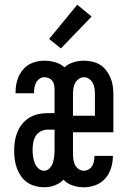

<svg xmlns="http://www.w3.org/2000/svg" viewBox="-20 -785 540 813"><path d="M167 8Q149 8 130 3Q111 -2 95.5 -12.5Q80 -23 69 -39Q58 -55 51.5 -72.5Q45 -90 42.5 -109Q40 -128 40 -147Q40 -167 43 -187Q46 -207 53.5 -225.5Q61 -244 74 -260Q87 -276 104 -286.5Q121 -297 141 -301.5Q161 -306 181 -306H211V-408Q211 -417 209 -426.5Q207 -436 201 -443.5Q195 -451 186 -454.5Q177 -458 168 -458Q157 -458 147.5 -451.5Q138 -445 133 -435.5Q128 -426 126 -415Q124 -404 124 -393V-390H46V-397Q46 -422 53.5 -446.5Q61 -471 77.5 -490.5Q94 -510 118 -519Q142 -528 168 -528Q191 -528 213.5 -521.5Q236 -515 253 -500Q270 -515 291.5 -521.5Q313 -528 335 -528Q353 -528 371 -524Q389 -520 404 -510.5Q419 -501 430 -486.5Q441 -472 448 -455.5Q455 -439 457.5 -421Q460 -403 460 -385V-225H289V-135Q289 -123 290.5 -111Q292 -99 297 -88Q302 -77 312.5 -69.5Q323 -62 335 -62Q345 -62 355 -67.5Q365 -73 370.5 -82.5Q376 -92 378 -103Q380 -114 380 -124V-125H458V-124Q458 -98 450 -73Q442 -48 425.5 -29Q409 -10 384.5 -1Q360 8 335 8Q311 8 288 0.5Q265 -7 249 -24Q233 -8 211.5 0Q190 8 167 8ZM289 -295H382V-385Q382 -397 380.5 -409.5Q379 -422 373.5 -432.5Q368 -443 358 -450.5Q348 -458 335 -458Q323 -458 313 -450.5Q303 -443 297.5 -432.5Q292 -422 290.5 -409.5Q289 -397 289 -385ZM167 -62Q176 -62 184 -67.5Q192 -73 197 -81Q202 -89 204.5 -98Q207 -107 208.5 -116Q210 -125 210.5 -134Q211 -143 211 -153V-236H181Q166 -236 152 -228.5Q138 -221 130.5 -208Q123 -195 120.5 -180Q118 -165 118 -150Q118 -136 120 -122Q122 -108 127 -95Q132 -82 142.5 -72Q153 -62 167 -62ZM238 -580 188 -620 307 -765 368 -715Z"/></svg>

Font: Iosevka SS18
Style: Regular
Weight: 400
Monospace: yes
Designer: Belleve Invis
Foundry: Belleve Invis
Version: Version 25.1.1; ttfautohint (v1.8.4)